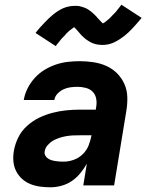

<svg xmlns="http://www.w3.org/2000/svg" viewBox="-20 -788 640 816"><path d="M195 8Q172 8 150 5Q128 2 108.5 -6Q89 -14 73.5 -28Q58 -42 48.5 -61Q39 -80 37 -102Q35 -124 39 -147Q44 -176 57.5 -203.5Q71 -231 94.5 -252.5Q118 -274 146 -287.5Q174 -301 203 -308.5Q232 -316 261 -319Q290 -322 319 -322H387L389 -335Q392 -353 388.5 -370Q385 -387 373.5 -398.5Q362 -410 344.5 -414.5Q327 -419 310 -419Q295 -419 279.5 -417Q264 -415 250 -408.5Q236 -402 224.5 -390Q213 -378 211 -363H81Q85 -388 97 -412Q109 -436 127.5 -456.5Q146 -477 169 -491Q192 -505 217 -513.5Q242 -522 267.5 -525Q293 -528 319 -528Q348 -528 377.5 -523.5Q407 -519 432.5 -507.5Q458 -496 477.5 -476.5Q497 -457 508.5 -431.5Q520 -406 521 -376.5Q522 -347 517 -317L465 0H334L349 -92Q337 -71 321 -51.5Q305 -32 285 -18.5Q265 -5 241 1.5Q217 8 195 8ZM251 -101Q272 -101 294 -109Q316 -117 332.5 -133.5Q349 -150 357 -171Q365 -192 369 -213H319Q305 -213 291 -212.5Q277 -212 262.5 -209.5Q248 -207 233.5 -202.5Q219 -198 206 -190.5Q193 -183 182.5 -171Q172 -159 170 -145Q168 -136 172 -128Q176 -120 183 -115Q190 -110 198 -107.5Q206 -105 215.5 -103.5Q225 -102 233.5 -101.5Q242 -101 251 -101ZM217 -592 131 -648Q141 -661 151 -672Q161 -683 170 -692.5Q179 -702 188 -710.5Q197 -719 205.5 -726Q214 -733 225.5 -740.5Q237 -748 248.5 -753Q260 -758 272.5 -760.5Q285 -763 297 -763Q302 -763 307 -763Q312 -763 317 -762Q322 -761 326.5 -759.5Q331 -758 336 -756.5Q341 -755 345 -753Q349 -751 352.5 -749Q356 -747 360 -744Q364 -741 368 -738Q372 -735 375.5 -731.5Q379 -728 382.5 -725Q386 -722 388.5 -719Q391 -716 393.5 -713Q396 -710 400.5 -705.5Q405 -701 408 -697.5Q411 -694 414.5 -691Q418 -688 417 -687Q417 -686 416.5 -686Q416 -686 415 -686H414Q414 -687 418 -689Q422 -691 425 -693Q428 -695 431.5 -698Q435 -701 436.5 -702.5Q438 -704 440.5 -705.5Q443 -707 444.5 -709Q446 -711 448.5 -713Q451 -715 453 -717.5Q455 -720 457.5 -722.5Q460 -725 462.5 -727.5Q465 -730 468 -733Q471 -736 473.5 -739Q476 -742 478.5 -745.5Q481 -749 484 -752.5Q487 -756 490 -760Q493 -764 496 -768L582 -712Q571 -699 561.5 -688Q552 -677 543 -667.5Q534 -658 525 -649.5Q516 -641 507.5 -634.5Q499 -628 487.5 -620.5Q476 -613 464 -607.5Q452 -602 440 -599.5Q428 -597 416 -597Q411 -597 406 -597.5Q401 -598 396 -598.5Q391 -599 386 -600.5Q381 -602 376.5 -603.5Q372 -605 368 -607Q364 -609 360 -611.5Q356 -614 352 -616.5Q348 -619 344 -622Q340 -625 336.5 -628.5Q333 -632 329.5 -635Q326 -638 323.5 -641Q321 -644 318.5 -647Q316 -650 312 -654.5Q308 -659 305 -662.5Q302 -666 298.5 -669Q295 -672 295 -674H298L294 -672Q290 -669 287.5 -667Q285 -665 281.5 -662.5Q278 -660 276 -658.5Q274 -657 272 -655Q270 -653 268 -651Q266 -649 263.5 -647Q261 -645 259.5 -642.5Q258 -640 255.5 -637.5Q253 -635 250.5 -632.5Q248 -630 245 -627Q242 -624 239.5 -621Q237 -618 234.5 -614.5Q232 -611 229 -607.5Q226 -604 222.5 -600Q219 -596 217 -592Z"/></svg>

Font: Iosevka XBd Ex Obl
Style: Regular
Weight: 800
Width: 7
Italic angle: -9°
Monospace: yes
Designer: Belleve Invis
Foundry: Belleve Invis
Version: Version 32.5.0; ttfautohint (v1.8.4)